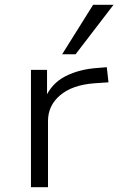

<svg xmlns="http://www.w3.org/2000/svg" viewBox="-20 -780 493 800"><path d="M109 0V-489H176V-371H168Q195 -433 253 -462.5Q311 -492 388 -497L425 -500L432 -437L373 -433Q281 -426 230.5 -383Q180 -340 180 -276V0ZM239 -554 368 -760H453L295 -554Z"/></svg>

Font: Nunito Sans 10pt Expanded Light
Style: Regular
Weight: 300
Width: 7
Designer: Vernon Adams
Foundry: Vernon Adams
Version: Version 3.101;gftools[0.9.27]